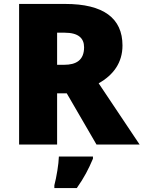

<svg xmlns="http://www.w3.org/2000/svg" viewBox="-20 -785 729 975"><path d="M311 -765H77V-51H270V-311H319L470 -51H689L481 -362C556 -404 602 -467 602 -554C602 -693 505 -765 311 -765ZM308 -619C378 -619 407 -591 407 -545C407 -478 365 -456 306 -456H270V-619ZM452 21V10H279C278 48 267 114 256 156V170H370C408 116 429 75 452 21Z"/></svg>

Font: Noto Sans Tamil UI Black
Style: Regular
Weight: 900
Designer: Jelle Bosma - Monotype Design Team
Foundry: Monotype Imaging Inc.
Version: Version 2.004